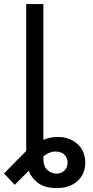

<svg xmlns="http://www.w3.org/2000/svg" viewBox="-59 -748 469 972"><path d="M227.1 204.1Q171.9 204.1 137.9 181.2Q104 158.2 88.9 122.3Q73.7 86.4 73.7 49.3V-118.2H160.6V58.6Q160.6 93.8 180.7 112.3Q200.7 130.9 227.1 130.9Q252 130.9 267.6 115Q283.2 99.1 283.2 75.2Q283.2 54.2 271 39.1Q258.8 23.9 236.3 20.5Q219.7 17.6 204.6 21Q189.5 24.4 176.3 32.5Q163.1 40.5 150.4 52.7L15.6 187.5L-38.6 129.9L74.2 15.6Q108.4 -19 150.9 -36.9Q193.4 -54.7 233.4 -54.7Q293.5 -54.7 333 -19Q372.6 16.6 372.6 75.2Q372.6 132.8 333.3 168.5Q293.9 204.1 227.1 204.1ZM160.6 -727.5V0H73.7V-727.5Z"/></svg>

Font: Inter 18pt
Style: Regular
Weight: 400
Designer: Rasmus Andersson
Foundry: rsms
Version: Version 4.001;git-66647c0bb